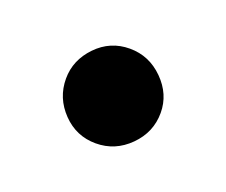

<svg xmlns="http://www.w3.org/2000/svg" viewBox="-40 -160 262 223"><g transform="rotate(20 91.0 -48.5)"><path d="M91 10C107 10 120.8 4.2 132.5 -7.5C144.2 -19.2 150 -33 150 -49C150 -64.3 144.2 -77.8 132.5 -89.5C120.8 -101.2 107 -107 91 -107C75 -107 61.3 -101.2 50 -89.5C38.7 -77.8 33 -64.3 33 -49C33 -33 38.7 -19.2 50 -7.5C61.3 4.2 75 10 91 10Z"/></g></svg>

Font: Orkney
Style: Regular
Weight: 400
Designer: Samuel Oakes and Alfredo Marco Pradil
Foundry: Alfredo Marco Pradil
Version: 1.0; ttfautohint (v1.5)